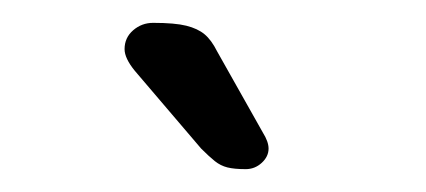

<svg xmlns="http://www.w3.org/2000/svg" viewBox="-20 -601 373 168"><path d="M98 -539 156 -471Q163 -464 168 -460Q173 -456 179 -454.5Q185 -453 195 -453Q203 -453 209 -458.5Q215 -464 215 -471Q215 -477 210 -485L170 -556Q165 -566 159 -571Q153 -576 143 -578.5Q133 -581 114 -581Q104 -581 96.5 -574.5Q89 -568 89 -558Q89 -550 98 -539Z"/></svg>

Font: Beiruti
Style: Regular
Weight: 400
Designer: Arlette Boutros
Foundry: Boutros
Version: Version 1.41